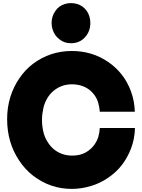

<svg xmlns="http://www.w3.org/2000/svg" viewBox="-20 -1209 916 1239"><path d="M624 -383H851Q849 -312 826 -252Q803 -192 767 -145Q730 -97 677.5 -61.5Q625 -26 568 -9Q538 0 507 5Q476 10 443 10Q305 10 194 -75Q143 -114 104 -172.5Q65 -231 46 -296Q26 -363 26 -440Q26 -517 47 -584Q68 -651 106 -705Q142 -759 194 -798Q246 -837 310 -859Q374 -880 443 -880Q574 -880 677 -810Q781 -739 825 -620Q836 -590 842.5 -557Q849 -524 850 -488H624Q622 -517 614 -545Q606 -573 589 -596Q556 -641 502 -657Q474 -665 444 -665Q411 -665 382 -655Q353 -645 327 -624Q302 -604 284.5 -574Q267 -544 260 -512Q256 -494 253.5 -475Q251 -456 251 -435Q251 -396 259.5 -359.5Q268 -323 286 -295Q321 -237 380 -216Q409 -205 444 -205Q478 -205 504 -213Q530 -221 551 -237Q595 -269 614 -324Q618 -337 620.5 -352Q623 -367 624 -383ZM313 -1061Q313 -1104 337 -1138Q347 -1154 363.5 -1166Q380 -1178 398 -1183Q417 -1189 438 -1189Q458 -1189 477 -1183.5Q496 -1178 513 -1166Q545 -1142 557 -1103Q563 -1083 563 -1061Q563 -1006 528 -968Q493 -930 438 -930Q395 -930 364 -955Q348 -967 337 -982.5Q326 -998 319 -1020Q313 -1039 313 -1061Z"/></svg>

Font: Boldonse
Style: Regular
Weight: 400
Designer: Universitype Foundry
Foundry: Universitype Foundry
Version: Version 1.000; ttfautohint (v1.8.4.7-5d5b)